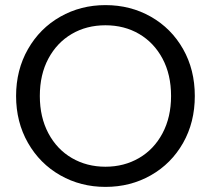

<svg xmlns="http://www.w3.org/2000/svg" viewBox="-20 -725 826 752"><path d="M393 7Q296 7 216 -38.5Q136 -84 89.5 -165.5Q43 -247 43 -349Q43 -451 89.5 -532.5Q136 -614 216 -659.5Q296 -705 393 -705Q491 -705 571 -659.5Q651 -614 697 -533Q743 -452 743 -349Q743 -246 697 -165Q651 -84 571 -38.5Q491 7 393 7ZM393 -72Q466 -72 524.5 -106Q583 -140 616.5 -203Q650 -266 650 -349Q650 -433 616.5 -495.5Q583 -558 525 -592Q467 -626 393 -626Q319 -626 261 -592Q203 -558 169.5 -495.5Q136 -433 136 -349Q136 -266 169.5 -203Q203 -140 261.5 -106Q320 -72 393 -72Z"/></svg>

Font: DVN-Poppins
Style: Regular
Weight: 400
Designer: Ninad Kale (Devanagari), Jonny Pinhorn (Latin)
Foundry: Indian Type Foundry
Version: 4.004